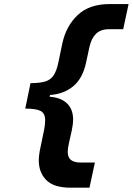

<svg xmlns="http://www.w3.org/2000/svg" viewBox="-20 -778 640 926"><path d="M320 127.2Q239.8 127.2 203.4 90.7Q167 54.2 167 -5Q167 -24.2 171.6 -49.5Q176.2 -74.8 182.4 -101.9Q188.6 -129 193.2 -154Q197.8 -179 197.8 -197.6Q197.8 -231.6 175.9 -242.9Q154 -254.2 101.8 -254.2L127.2 -377Q171.6 -377 197.9 -384.9Q224.2 -392.8 238.8 -414.9Q253.4 -437 261.8 -478.2L280.8 -569.6Q299 -652.8 354.9 -705.6Q410.8 -758.4 508.6 -758.4H600.2L574.2 -637.2H507Q465.2 -637.2 442.8 -614.8Q420.4 -592.4 411.6 -552.4L395.2 -476.6Q379.2 -401 334.2 -362.9Q289.2 -324.8 221.4 -319.8L219.2 -311.4Q273.6 -307.8 303.1 -279.5Q332.6 -251.2 332.6 -201.2Q332.6 -179.2 326.1 -148.8Q319.6 -118.4 313.1 -90.4Q306.6 -62.4 306.6 -46.2Q306.6 -18.8 322.3 -6.4Q338 6 370.4 6H437.6L411.6 127.2Z"/></svg>

Font: Geist Mono
Style: Italic
Weight: 400
Italic angle: -12°
Monospace: yes
Designer: Basement.studio, Andrés Briganti, Mateo Zaragoza
Foundry: Basement.studio, Vercel, Andrés Briganti, Guido Ferreyra, Mateo Zaragoza
Version: Version 1.500